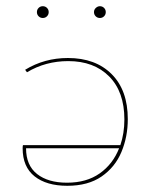

<svg xmlns="http://www.w3.org/2000/svg" viewBox="-20 -596 481 619"><path d="M99 -557Q99 -565 104.5 -570.5Q110 -576 118 -576Q126 -576 131.5 -570.5Q137 -565 137 -557Q137 -549 131.5 -543.5Q126 -538 118 -538Q110 -538 104.5 -543.5Q99 -549 99 -557ZM283 -557Q283 -565 289 -570.5Q295 -576 302 -576Q310 -576 315.5 -570.5Q321 -565 321 -557Q321 -549 315.5 -543.5Q310 -538 302 -538Q294 -538 288.5 -543.5Q283 -549 283 -557ZM392 -212Q392 -155 371.5 -106Q351 -57 307.5 -27Q264 3 197 3Q130 3 91.5 -27.5Q53 -58 53 -118Q53 -125 54 -128H368Q381 -166 381 -211Q381 -300 332 -349.5Q283 -399 200 -399Q127 -399 67 -363L61 -371Q123 -409 199 -409Q288 -409 340 -357Q392 -305 392 -212ZM364 -118H64Q64 -63 99.5 -35Q135 -7 196 -7Q259 -7 301.5 -37Q344 -67 364 -118Z"/></svg>

Font: Ysabeau Infant Hairline
Style: Regular
Weight: 100
Designer: Christian Thalmann (Catharsis Fonts)
Version: Version 0.003